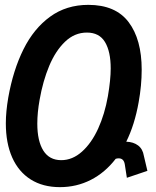

<svg xmlns="http://www.w3.org/2000/svg" viewBox="-20 -755 640 790"><path d="M4 -247.5Q4 -295 14 -353.5Q34 -466.5 76.5 -552Q119 -637.5 186 -686.2Q253 -735 343.5 -735Q455.5 -735 509.2 -664Q563 -593 563 -468Q563 -403.5 550.5 -334.5Q534 -241.5 499.5 -172Q529 -171 548.2 -156.5Q567.5 -142 572 -113.5L586.5 -52L502 -23.5L493.5 -78.5Q489.5 -103.5 468.5 -103.5Q461.5 -103.5 456 -101.5Q412 -44.5 353.5 -14.8Q295 15 226.5 15Q156.5 15 106.5 -16.5Q56.5 -48 30.2 -107Q4 -166 4 -247.5ZM424 -359.5Q435.5 -427 435.5 -473.5Q435.5 -543 412 -582Q388.5 -621 337.5 -621Q287 -621 247.8 -583.5Q208.5 -546 182.5 -483.8Q156.5 -421.5 143 -344.5Q133.5 -292 133.5 -246Q133.5 -175 158.2 -135.5Q183 -96 232 -96Q278 -96 317.2 -131Q356.5 -166 383.8 -225.8Q411 -285.5 424 -359.5Z"/></svg>

Font: JuliaMono BoldItalic
Style: Regular
Weight: 700
Italic angle: -9°
Monospace: yes
Designer: cormullion
Foundry: corm
Version: Version 0.049; ttfautohint (v1.8.4)